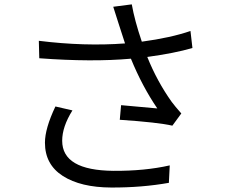

<svg xmlns="http://www.w3.org/2000/svg" viewBox="-20 -818 1040 880"><path d="M553 -619Q527 -700 524 -708.5Q521 -717 512.5 -744.5Q504 -772 499 -787L584 -798Q597 -724 630 -627Q763 -645 853 -676L862 -598Q780 -574 655 -557Q700 -445 767 -351Q781 -332 811 -298L770 -242Q706 -257 529 -269L535 -336Q693 -322 701 -321Q632 -422 580 -549Q402 -533 160 -551L158 -631Q367 -605 553 -619ZM312 -312Q265 -237 265 -173Q265 -37 500 -35Q643 -34 758 -60L754 20Q630 42 490 41.5Q350 41 268 -11.5Q186 -64 186 -164Q186 -229 234 -330Z"/></svg>

Font: Swei Fan Sans CJK TC
Style: Regular
Weight: 400
Version: Version 2.130